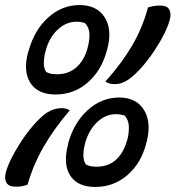

<svg xmlns="http://www.w3.org/2000/svg" viewBox="-26 -730 695 760"><path d="M289 -710Q357 -710 388 -662Q419 -614 399 -537L397 -530Q376 -451 321.5 -403.5Q267 -356 194 -356Q124 -356 94.5 -401.5Q65 -447 85 -523L88 -531Q110 -611 164.5 -660.5Q219 -710 289 -710ZM391 -407Q454 -477 496 -548Q538 -619 560 -701Q571 -704 581.5 -706Q592 -708 607 -708Q635 -708 643.5 -693Q652 -678 647 -656Q641 -630 624.5 -597Q608 -564 585.5 -530Q563 -496 537 -466Q511 -436 485 -417Q469 -406 456 -401.5Q443 -397 426 -397Q406 -397 391 -407ZM152 -520Q148 -501 147.5 -480.5Q147 -460 157 -445Q168 -439 179.5 -437.5Q191 -436 198 -436Q246 -436 277 -464Q308 -492 321 -541L322 -546Q329 -573 328 -597Q327 -621 310 -639Q303 -641 295 -642.5Q287 -644 276 -644Q235 -644 201 -611.5Q167 -579 154 -526ZM446 -344Q513 -344 543.5 -295.5Q574 -247 555 -170L553 -163Q533 -84 478.5 -37Q424 10 351 10Q281 10 252 -35Q223 -80 243 -157L244 -163Q266 -244 321 -294Q376 -344 446 -344ZM250 -293Q189 -222 147.5 -150.5Q106 -79 83 1Q72 5 61.5 7Q51 9 37 9Q9 9 0 -6Q-9 -21 -4 -43Q2 -69 18.5 -102Q35 -135 57.5 -169.5Q80 -204 106 -234Q132 -264 158 -283Q188 -302 217 -302Q237 -302 250 -293ZM309 -154Q304 -135 304 -114.5Q304 -94 314 -79Q325 -73 336.5 -71.5Q348 -70 355 -70Q403 -70 433.5 -98Q464 -126 477 -175L479 -180Q485 -207 484 -231Q483 -255 467 -273Q460 -275 451.5 -276.5Q443 -278 432 -278Q391 -278 357.5 -245.5Q324 -213 310 -160Z"/></svg>

Font: Recursive Mn Csl St
Style: Italic
Weight: 400
Italic angle: -15°
Monospace: yes
Version: Version 1.079;hotconv 1.0.112;makeotfexe 2.5.65598; ttfautoh